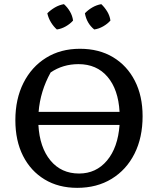

<svg xmlns="http://www.w3.org/2000/svg" viewBox="-20 -895 761 925"><path d="M352 10Q262 10 195 -30.5Q128 -71 91 -144Q54 -217 54 -316Q54 -418 93 -495.5Q132 -573 202 -616.5Q272 -660 365 -660Q457 -660 524.5 -619.5Q592 -579 629.5 -506Q667 -433 667 -335Q667 -232 628 -154.5Q589 -77 518 -33.5Q447 10 352 10ZM224 -546Q174 -456 166 -356H556Q550 -464 498 -525Q446 -586 358 -586Q283 -586 224 -546ZM361 -59Q443 -59 495.5 -121.5Q548 -184 556 -293H165Q171 -185 223 -122Q275 -59 361 -59ZM288 -875Q305 -860 317 -839.5Q329 -819 332 -796Q318 -780 297 -768Q276 -756 254 -753Q238 -767 225.5 -787.5Q213 -808 208 -831Q224 -847 244.5 -859Q265 -871 288 -875ZM468 -875Q484 -860 496.5 -839.5Q509 -819 512 -796Q498 -780 477 -768Q456 -756 434 -753Q398 -782 389 -831Q404 -847 424.5 -859Q445 -871 468 -875Z"/></svg>

Font: Piazzolla Medium
Style: Regular
Weight: 500
Designer: Juan Pablo del Peral
Foundry: Huerta Tipografica
Version: Version 1.330